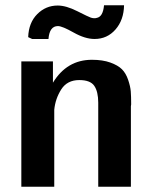

<svg xmlns="http://www.w3.org/2000/svg" viewBox="-20 -709 588 729"><path d="M87 -568Q89 -623 121.5 -655.5Q154 -688 199 -688Q231 -688 273.5 -666.5Q316 -645 325 -642Q338 -638 347 -641Q371 -645 375 -689H451Q450 -633 418.5 -597Q387 -561 339 -561Q303 -561 259.5 -585.5Q216 -610 200 -610Q168 -610 164 -561H102ZM61 0V-476H181V-395Q234 -482 329 -482Q370 -482 399 -471.5Q428 -461 443 -446Q458 -431 466.5 -406Q475 -381 476.5 -362Q478 -343 478 -313Q478 -311 477.5 -309Q477 -307 477 -306V0H353V-319Q353 -361 338 -383Q323 -405 281 -405Q235 -405 212.5 -369.5Q190 -334 186 -292V-280V0Z"/></svg>

Font: Coval
Style: Bold
Weight: 700
Foundry: Context Ltd
Version: Version 001.000